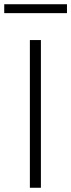

<svg xmlns="http://www.w3.org/2000/svg" viewBox="-52 -886 336 906"><path d="M89 0V-697H141V0ZM-32 -824V-866H264V-824Z"/></svg>

Font: TitilliumText
Style: Light
Weight: 300
Designer: Accademia di Belle Arti di Urbino and others
Foundry: Accademia di Belle Arti di Urbino and others.
Version: Version 60.001